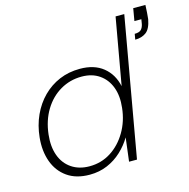

<svg xmlns="http://www.w3.org/2000/svg" viewBox="-109 -843 946 961"><g transform="rotate(-15 364.0 -362.5)"><path d="M240 12Q170 12 124 -20.5Q78 -53 58 -108.5Q38 -164 45 -233Q51 -294 74.5 -345.5Q98 -397 135.5 -434.5Q173 -472 221.5 -492.5Q270 -513 328 -513Q402 -513 448 -476Q494 -439 508 -375L569 -720H614L487 0H446L461 -122Q439 -85 406.5 -54.5Q374 -24 332 -6Q290 12 240 12ZM250 -29Q311 -29 360.5 -60.5Q410 -92 442.5 -147Q475 -202 482 -270Q489 -330 472 -375.5Q455 -421 417.5 -447Q380 -473 326 -473Q266 -473 215.5 -443.5Q165 -414 132.5 -360.5Q100 -307 92 -236Q85 -174 102 -127.5Q119 -81 157.5 -55Q196 -29 250 -29ZM634 -582 639 -611Q662 -611 672 -620.5Q682 -630 686 -649L690 -673H654L665 -737H728Q727 -714 726 -697.5Q725 -681 723 -664Q714 -616 691 -599Q668 -582 634 -582Z"/></g></svg>

Font: DM Sans 17pt ExtraLight
Style: Italic
Weight: 250
Italic angle: -10°
Version: Version 4.004;gftools[0.9.30]